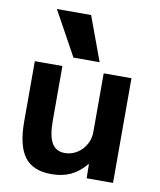

<svg xmlns="http://www.w3.org/2000/svg" viewBox="-88 -860 781 939"><g transform="rotate(10 302.5 -390.0)"><path d="M231 10Q139 10 97.5 -45.5Q56 -101 56 -220V-520H193V-247Q193 -173 213.5 -138Q234 -103 278 -103Q311 -103 338.5 -120.5Q366 -138 382 -166.5Q398 -195 398 -230V-520H536V0H405L404 -70H402Q368 -29 327 -9.5Q286 10 231 10ZM239 -570 118 -790H288L369 -570Z"/></g></svg>

Font: M PLUS 2 Thin
Style: Bold
Weight: 700
Version: Version 1.001